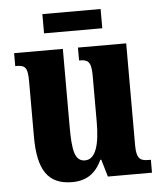

<svg xmlns="http://www.w3.org/2000/svg" viewBox="-51 -730 666 785"><g transform="rotate(-5 282.0 -337.5)"><path d="M152 -606H391V-685H152ZM214 10C272 10 311 -16 336 -71H340L361 0H542V-53H533C503 -53 483 -58 483 -116V-536H285V-483H288C318 -483 335 -477 335 -419V-227C335 -134 318 -74 274 -74C232 -74 223 -118 223 -216V-536H23V-483H26C67 -483 74 -470 74 -413V-188C74 -53 114 10 214 10Z"/></g></svg>

Font: Noto Serif Sinhala ExtraCondensed ExtraBold
Style: Regular
Weight: 800
Width: 2
Designer: Jelle Bosma - Monotype Design Team
Foundry: Monotype Imaging Inc.
Version: Version 2.007